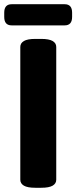

<svg xmlns="http://www.w3.org/2000/svg" viewBox="-46 -886 361 908"><path d="M121 2Q84 2 67 -8Q50 -18 50 -36V-664Q50 -682 67 -692Q84 -702 121 -702H149Q186 -702 203 -692Q220 -682 220 -664V-36Q220 -18 203 -8Q186 2 149 2ZM9 -766Q-26 -766 -26 -806V-826Q-26 -866 9 -866H260Q295 -866 295 -826V-806Q295 -766 260 -766Z"/></svg>

Font: Asap Semi Condensed ExtraBold
Style: Regular
Weight: 800
Width: 4
Designer: Pablo Cosgaya
Foundry: Omnibus-Type
Version: Version 3.001; ttfautohint (v1.8.4.7-5d5b)